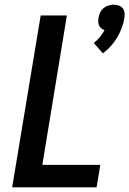

<svg xmlns="http://www.w3.org/2000/svg" viewBox="-20 -801 553 821"><path d="M420 -573 381 -617Q395 -628 406.5 -642Q418 -656 427 -672Q419 -675 413 -680Q407 -685 403.5 -692.5Q400 -700 400 -708.5Q400 -717 401 -725Q403 -736 408 -747Q413 -758 422.5 -766Q432 -774 443.5 -777.5Q455 -781 466 -781Q477 -781 487.5 -777.5Q498 -774 504.5 -766Q511 -758 512.5 -747Q514 -736 512 -725Q509 -704 501 -682.5Q493 -661 481.5 -641.5Q470 -622 454.5 -604.5Q439 -587 420 -573ZM32 0 154 -735H266L161 -96H409L393 0Z"/></svg>

Font: Iosevka Curly Oblique
Style: Bold
Weight: 700
Italic angle: -9°
Monospace: yes
Designer: Belleve Invis
Foundry: Belleve Invis
Version: Version 11.1.0; ttfautohint (v1.8.3)